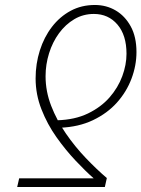

<svg xmlns="http://www.w3.org/2000/svg" viewBox="-20 -751 568 771"><path d="M361 -731Q407 -731 444.5 -709Q482 -687 505 -645Q528 -603 528 -542Q528 -488 508 -435Q488 -382 449.5 -339Q411 -296 353.5 -268.5Q296 -241 221 -238L209 -268Q281 -270 333.5 -295.5Q386 -321 420 -360Q454 -399 471 -445Q488 -491 488 -535Q488 -610 451.5 -652.5Q415 -695 357 -695Q314 -695 278.5 -674Q243 -653 217 -617.5Q191 -582 177 -537Q163 -492 163 -445Q163 -384 185.5 -326Q208 -268 244.5 -215Q281 -162 324.5 -116.5Q368 -71 409 -36L401 0H49L57 -35H356Q323 -64 283 -106.5Q243 -149 206.5 -200.5Q170 -252 146.5 -312Q123 -372 123 -436Q123 -495 140 -548.5Q157 -602 188.5 -643Q220 -684 263.5 -707.5Q307 -731 361 -731Z"/></svg>

Font: Source Sans 3 Light
Style: Italic
Weight: 300
Italic angle: -11°
Designer: Paul D. Hunt
Foundry: Adobe
Version: Version 3.046;hotconv 1.0.118;makeotfexe 2.5.65603